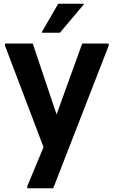

<svg xmlns="http://www.w3.org/2000/svg" viewBox="-20 -780 611 1032"><path d="M127 232V220L214 11L7 -534V-546H156L284 -165L422 -546H564V-534L266 232ZM205 -604V-608L293 -760H430V-756L302 -604Z"/></svg>

Font: Kufam SemiBold
Style: Regular
Weight: 600
Designer: Wael Morcos, Artur Schmal
Foundry: Original Type
Version: Version 1.300; ttfautohint (v1.8.3)